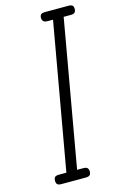

<svg xmlns="http://www.w3.org/2000/svg" viewBox="-138 -987 666 1046"><g transform="rotate(-15 195.0 -464.0)"><path d="M72.5 0Q54.5 0 48.8 -7.2Q43 -14.5 43 -26Q43 -38.5 48.8 -45.8Q54.5 -53 72.5 -53H114.5L260 -877H230Q211.5 -877 205.2 -884.8Q199 -892.5 199 -903.5Q199 -915 205 -921.8Q211 -928.5 230 -928.5H360Q378.5 -928.5 384 -921.8Q389.5 -915 389.5 -903.5Q389.5 -892.5 383.8 -884.8Q378 -877 360 -877H320L175 -53H208.5Q227.5 -53 233.5 -45.8Q239.5 -38.5 239.5 -26Q239.5 -14.5 233.5 -7.2Q227.5 0 208.5 0Z"/></g></svg>

Font: Edu VIC WA NT Hand Pre
Style: Regular
Weight: 400
Designer: Tina and Corey Anderson, Eben Sorkin, Mirko Velimirovic
Foundry: Google for Education
Version: Version 1.000